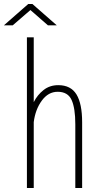

<svg xmlns="http://www.w3.org/2000/svg" viewBox="-46 -936 516 956"><path d="M88 0V-750H122V-427.5Q140.5 -464 171.2 -488Q202 -512 244 -512Q306.5 -512 334.8 -465.8Q363 -419.5 363 -327V0H329V-317Q329 -397.5 310.5 -438.2Q292 -479 241 -479Q194.5 -479 162.2 -435Q130 -391 122 -328V0ZM-26.5 -810 94.5 -916H115.5L236.5 -810H192.5L105.5 -886L17.5 -810Z"/></svg>

Font: Trispace Condensed Thin
Style: Regular
Weight: 100
Width: 3
Designer: Tyler Finck
Foundry: Etcetera Type Company
Version: Version 1.210; ttfautohint (v1.8.3)